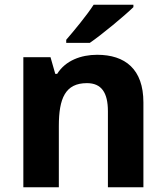

<svg xmlns="http://www.w3.org/2000/svg" viewBox="-20 -786 697 806"><path d="M540 -756V-766H373C344 -721 290 -656 258 -619V-606H357C408 -641 502 -719 540 -756ZM388 -556C320 -556 255 -532 220 -476H212L192 -546H78V0H227V-257C227 -373 254 -437 345 -437C406 -437 433 -397 433 -319V0H582V-356C582 -496 505 -556 388 -556Z"/></svg>

Font: Noto Sans Bassa Vah
Style: Bold
Weight: 700
Designer: Monotype Design Team
Foundry: Monotype Imaging Inc.
Version: Version 2.002